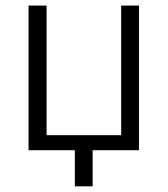

<svg xmlns="http://www.w3.org/2000/svg" viewBox="-20 -532 594 680"><path d="M472.2 0H308.1V127.9H245.1V0H81.1V-512.2H145V-53.2H409.2V-512.2H472.2Z"/></svg>

Font: Clear Sans Light
Style: Regular
Weight: 300
Foundry: Intel Corporation
Version: Version 1.00